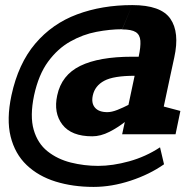

<svg xmlns="http://www.w3.org/2000/svg" viewBox="-20 -625 753 755"><path d="M460.3 -510Q412.7 -510 359.3 -499.8Q306 -489.7 256.5 -461.8Q207 -434 169.3 -382.8Q131.7 -331.7 114 -250Q97 -168.3 112.5 -114.7Q128 -61 167 -30Q206 1 258.5 14.2Q311 27.3 366 27.3Q423 27.3 488 9.3Q553 -8.7 609.3 -45.7L625 21Q568 61 493.5 85.5Q419 110 348 110Q266.7 110 198.8 89Q131 68 84.8 24Q38.7 -20 21.8 -88Q5 -156 25 -250Q52 -375 118.7 -453.5Q185.3 -532 283.2 -568.5Q381 -605 500 -605ZM342.7 -89Q260.7 -89 225.3 -135Q190 -181 205 -250Q222 -330 295.7 -366Q369.3 -402 500.3 -402H525.3L509.7 -327Q426.3 -327 389.8 -307.3Q353.3 -287.7 345 -250Q338.3 -219.3 353.5 -201.7Q368.7 -184 402.3 -184ZM649.7 -327 525.3 -402Q533.7 -441 532 -464.7Q530.3 -488.3 513.8 -498.8Q497.3 -509.3 460.3 -509.3L500 -605Q612.7 -605 649.8 -551.5Q687 -498 665.3 -399ZM580.3 -270.3 589.7 -263.7Q589.7 -263.7 575 -246Q560.3 -228.3 534.8 -202.3Q509.3 -176.3 477.3 -150.3Q445.3 -124.3 410.5 -106.7Q375.7 -89 342.7 -89L402.3 -184Q419 -184 441.5 -192.8Q464 -201.7 488.3 -214.2Q512.7 -226.7 533.5 -239.7Q554.3 -252.7 567.3 -261.5Q580.3 -270.3 580.3 -270.3ZM610.3 -142 473.3 -157 525.3 -402 649.7 -327ZM473.3 -157 630.3 -237 600.3 -97H460.3ZM590.3 -97 589 -215.3 689.3 -188.7 670.3 -97Z"/></svg>

Font: Epunda Slab Light
Style: Italic
Weight: 300
Italic angle: -12°
Designer: Simon Atzbach
Foundry: typofactur
Version: Version 1.102